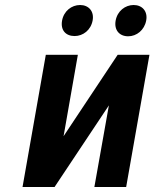

<svg xmlns="http://www.w3.org/2000/svg" viewBox="-20 -747 617 767"><path d="M450 -528 234 -203 291 -528H163L70 0H198L415 -326L357 0H484L577 -528ZM278 -603C312 -603 343 -627 350 -665C357 -702 334 -727 300 -727C266 -727 235 -703 228 -665C221 -626 243 -603 278 -603ZM492 -602C526 -602 557 -627 564 -665C571 -702 548 -727 514 -727C480 -727 449 -703 442 -665C435 -627 457 -602 492 -602Z"/></svg>

Font: Asimov
Style: NarIt
Weight: 500
Designer: Google
Version: Version 2.000980; 2014